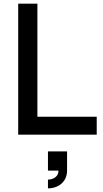

<svg xmlns="http://www.w3.org/2000/svg" viewBox="-20 -740 566 1055"><path d="M511.5 0V-98.5H185.5V-720H80V0ZM243.5 295C302.5 295 348.5 257.5 348.5 197.5V92H243.5V197.5H301V199.5C301 236.5 263 247 243.5 247Z"/></svg>

Font: Vela Sans SemBd
Style: Regular
Weight: 600
Designer: Principal design: Mikhail Sharanda - project Manrope.
Design modification: Ravid Balaliev
Foundry: Mikhail Sharanda
Version: Version 1.001